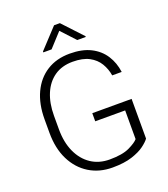

<svg xmlns="http://www.w3.org/2000/svg" viewBox="-163 -1028 1009 1152"><g transform="rotate(-20 342.0 -452.0)"><path d="M603.5 -338.4V-85Q591.3 -67.4 561.5 -45.2Q531.7 -22.9 481.4 -6.6Q431.2 9.8 356.4 9.8Q272.5 9.8 208 -30Q143.6 -69.8 107.2 -142.8Q70.8 -215.8 70.8 -315.4V-401.4Q70.8 -499 104.5 -570.8Q138.2 -642.6 200 -681.6Q261.7 -720.7 346.7 -720.7Q425.8 -720.7 480 -693.4Q534.2 -666 564.7 -618.4Q595.2 -570.8 603 -510.7H542.5Q535.6 -553.2 513.9 -589.4Q492.2 -625.5 451.7 -647.2Q411.1 -668.9 346.7 -668.9Q277.8 -668.9 229.7 -635.5Q181.6 -602.1 156.5 -542.2Q131.3 -482.4 131.3 -402.3V-315.4Q131.3 -232.9 159.4 -171.1Q187.5 -109.4 238 -75.4Q288.6 -41.5 356.4 -41.5Q438 -41.5 483.2 -63.2Q528.3 -85 543.5 -103.5V-286.6H352.5V-338.4ZM354.5 -912.6 472.2 -786.6V-781.7H418L335.4 -870.6L253.9 -781.7H201.2V-787.6L317.4 -912.6Z"/></g></svg>

Font: Vazirmatn UI FD ExtraLight
Style: Regular
Weight: 200
Designer: Saber Rastikerdar
Foundry: Saber Rastikerdar
Version: Version 33.003